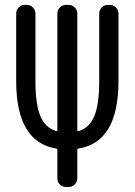

<svg xmlns="http://www.w3.org/2000/svg" viewBox="-20 -750 540 770"><path d="M205.1 -154.3Q44.9 -180.7 44.9 -424.8V-695.3Q44.9 -710 55.2 -720.2Q65.4 -730.5 80.1 -730.5H86.9Q101.6 -730.5 111.8 -720.2Q122.1 -710 122.1 -695.3V-424.8Q122.1 -332 141.6 -285.2Q161.1 -238.3 204.1 -224.6Q210 -222.7 210 -227.5V-695.3Q210 -710 220.2 -720.2Q230.5 -730.5 245.1 -730.5H254.9Q269.5 -730.5 279.8 -720.2Q290 -710 290 -695.3V-227.5Q290 -222.7 295.9 -224.6Q338.9 -237.3 358.4 -284.7Q377.9 -332 377.9 -424.8V-695.3Q377.9 -710 388.2 -720.2Q398.4 -730.5 413.1 -730.5H419.9Q434.6 -730.5 444.8 -720.2Q455.1 -710 455.1 -695.3V-424.8Q455.1 -179.7 294.9 -154.3Q290 -154.3 290 -148.4V-35.2Q290 -20.5 279.8 -10.3Q269.5 0 254.9 0H245.1Q230.5 0 220.2 -9.8Q210 -19.5 210 -35.2V-148.4Q210 -154.3 205.1 -154.3Z"/></svg>

Font: Rounded-L Mgen+ 2m regular
Style: Regular
Weight: 400
Designer: [Source Han Sans]
Ryoko NISHIZUKA  (kana & ideographs); Paul D. Hunt (Latin, Greek & Cyrillic); Wenlong ZHANG  (bopomofo
Version: Version 1.059.20150602